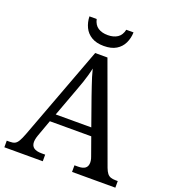

<svg xmlns="http://www.w3.org/2000/svg" viewBox="-160 -1027 1024 1146"><g transform="rotate(20 352.5 -454.0)"><path d="M0 0V-42H19Q39 -42 51 -48Q63 -54 73 -71Q83 -88 95 -120L317 -714H395L621 -95Q629 -74 638 -62.5Q647 -51 660 -46.5Q673 -42 692 -42H705V0H430V-42H453Q483 -42 498 -53.5Q513 -65 513 -90Q513 -96 512 -101.5Q511 -107 509.5 -113.5Q508 -120 505 -127L465 -239H202L164 -134Q161 -126 159 -118Q157 -110 156 -103.5Q155 -97 155 -91Q155 -66 171.5 -54Q188 -42 221 -42H244V0ZM221 -289H447L385 -464Q375 -494 365.5 -521Q356 -548 348.5 -573Q341 -598 335 -622Q330 -598 323.5 -575.5Q317 -553 309 -528.5Q301 -504 289 -473ZM350 -771Q303 -771 272 -789.5Q241 -808 226 -839.5Q211 -871 210 -908H256Q264 -872 288.5 -856Q313 -840 350 -840Q387 -840 411.5 -856Q436 -872 444 -908H490Q489 -871 474 -839.5Q459 -808 428.5 -789.5Q398 -771 350 -771Z"/></g></svg>

Font: Noto Serif Lao
Style: Regular
Weight: 400
Designer: Monotype Design Team
Foundry: Monotype Imaging Inc.
Version: Version 2.003